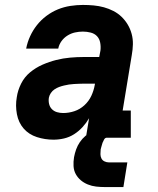

<svg xmlns="http://www.w3.org/2000/svg" viewBox="-20 -558 640 778"><path d="M197 8Q162 8 129.5 -2.5Q97 -13 76 -37Q55 -61 48.5 -95.5Q42 -130 48 -164Q52 -192 65.5 -219Q79 -246 102 -265Q125 -284 152.5 -296Q180 -308 208 -315Q236 -322 264 -324.5Q292 -327 319 -327H382L387 -353Q389 -369 386 -385Q383 -401 373 -411.5Q363 -422 347.5 -426Q332 -430 316 -430Q300 -430 284 -426.5Q268 -423 253.5 -414Q239 -405 229 -391Q219 -377 216 -361H86Q91 -387 102 -411Q113 -435 129.5 -456Q146 -477 168 -493.5Q190 -510 214.5 -520Q239 -530 265 -534Q291 -538 316 -538Q338 -538 359.5 -536Q381 -534 401 -528.5Q421 -523 439.5 -513.5Q458 -504 472.5 -490Q487 -476 497.5 -458.5Q508 -441 513.5 -420.5Q519 -400 518.5 -378.5Q518 -357 514 -335L477 -110H510V0H328L341 -79Q330 -60 314.5 -43Q299 -26 280 -14Q261 -2 239.5 3Q218 8 197 8ZM236 -100Q259 -100 281.5 -107.5Q304 -115 322 -131.5Q340 -148 350 -169.5Q360 -191 364 -214L365 -219H319Q309 -219 299 -218.5Q289 -218 279 -217.5Q269 -217 259.5 -215.5Q250 -214 239.5 -211.5Q229 -209 219.5 -205.5Q210 -202 201 -196Q192 -190 186 -181Q180 -172 178 -162Q176 -149 179 -136.5Q182 -124 190.5 -115.5Q199 -107 211 -103.5Q223 -100 236 -100ZM480 200H405Q387 200 369.5 198Q352 196 336 189.5Q320 183 307.5 172.5Q295 162 287 147.5Q279 133 278 115Q277 97 280 79Q283 63 288.5 47.5Q294 32 303.5 18Q313 4 326.5 -7.5Q340 -19 355.5 -26Q371 -33 387 -36Q403 -39 419 -39L413 0Q406 0 402 7Q398 14 395.5 20.5Q393 27 391.5 34Q390 41 388 47Q387 57 387 66.5Q387 76 391 84Q395 92 403.5 96Q412 100 421 100H496Z"/></svg>

Font: Iosevka Curly Slab XBdExObl
Style: Regular
Weight: 800
Width: 7
Italic angle: -9°
Monospace: yes
Designer: Belleve Invis
Foundry: Belleve Invis
Version: Version 11.1.0; ttfautohint (v1.8.3)